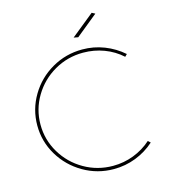

<svg xmlns="http://www.w3.org/2000/svg" viewBox="-128 -991 961 1095"><g transform="rotate(-15 352.5 -444.0)"><path d="M409 -684Q317 -684 239 -639Q161 -594 115 -517Q69 -440 69 -350Q69 -260 115 -183Q161 -106 239 -61Q317 -16 409 -16Q473 -16 531.5 -38.5Q590 -61 636 -102L650 -89Q601 -45 539 -21Q477 3 409 3Q312 3 229.5 -45Q147 -93 98.5 -174Q50 -255 50 -350Q50 -445 98.5 -526.5Q147 -608 229.5 -655.5Q312 -703 409 -703Q477 -703 538.5 -679Q600 -655 649 -612L636 -599Q591 -640 532.5 -662Q474 -684 409 -684ZM516 -891 535 -881 406 -776 380 -781Z"/></g></svg>

Font: Gontserrat Thin
Style: Regular
Weight: 250
Designer: Julieta Ulanovsky
Foundry: Julieta Ulanovsky
Version: Version 6.001